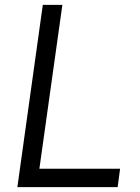

<svg xmlns="http://www.w3.org/2000/svg" viewBox="-20 -765 572 785"><path d="M51 0 155 -745H235L141 -75H471L461 0Z"/></svg>

Font: Kosmopol Plus Jakarta Sans Italic It
Style: Regular
Weight: 400
Italic angle: -8.04999°
Designer: Gumpita Rahayu
Foundry: Tokotype
Version: Version 2.006